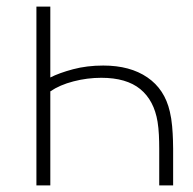

<svg xmlns="http://www.w3.org/2000/svg" viewBox="-20 -560 583 580"><path d="M90 -540H132V-326Q158.5 -339.5 200.5 -350.8Q242.5 -362 292 -362Q373 -362 425.2 -326.2Q477.5 -290.5 493 -223Q498 -202 500 -178.8Q502 -155.5 502.5 -136.8Q503 -118 503 -111V0H461V-111Q461 -131.5 460 -152.5Q459 -173.5 456 -192Q445.5 -256.5 403.8 -290.8Q362 -325 286 -325Q243.5 -325 202 -314.2Q160.5 -303.5 132 -284V0H90Z"/></svg>

Font: Manrope Variable Light
Style: Regular
Weight: 200
Designer: Mikhail Sharanda
Foundry: Mikhail Sharanda
Version: Version 4.505